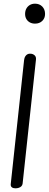

<svg xmlns="http://www.w3.org/2000/svg" viewBox="-20 -1024 265 1044"><path d="M63.5 0Q51.5 0 44.2 -5.8Q37 -11.5 38.5 -24L111 -697.5Q112.5 -710.5 117.8 -718.2Q123 -726 130.5 -729.5Q138 -733 146 -732Q159 -731.5 168.2 -723.2Q177.5 -715 175.5 -699L103 -26Q102 -17 96.2 -11.2Q90.5 -5.5 82 -2.8Q73.5 0 63.5 0ZM170.5 -895.5Q154.5 -895.5 142.2 -902.2Q130 -909 123.2 -920.8Q116.5 -932.5 116.5 -948Q116.5 -964.5 123.2 -977Q130 -989.5 142.2 -996.8Q154.5 -1004 170.5 -1004Q194.5 -1004 209.8 -988.5Q225 -973 225 -948Q225 -925 209.8 -910.2Q194.5 -895.5 170.5 -895.5Z"/></svg>

Font: Edu SA Hand Cursive
Style: Regular
Weight: 400
Designer: Tina and Corey Anderson, Eben Sorkin, Mirko Velimirovic
Foundry: Google for Education
Version: Version 2.000